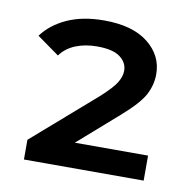

<svg xmlns="http://www.w3.org/2000/svg" viewBox="-57 -806 543 537"><g transform="rotate(10 215.0 -538.0)"><path d="M44 -327V-383L223 -539Q256 -569 266.5 -586.5Q277 -604 277 -620Q277 -643 256.5 -658.5Q236 -674 191 -674Q157 -674 130 -663Q103 -652 87 -630L24 -675Q49 -709 93 -729Q137 -749 198 -749Q279 -749 323 -714Q367 -679 367 -626Q367 -596 352.5 -568Q338 -540 290 -498L176 -398H384V-327Z"/></g></svg>

Font: Montserrat Thin SemiBold
Style: Regular
Weight: 600
Version: Version 9.000